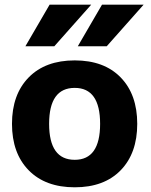

<svg xmlns="http://www.w3.org/2000/svg" viewBox="-20 -787 642 817"><path d="M414 -767H591L434 -590H311ZM191 -767H368L211 -590H88ZM102 -457.5Q173 -530 298 -530Q423 -530 493.5 -457.5Q564 -385 564 -260Q564 -135 493.5 -62.5Q423 10 298 10Q173 10 102 -62.5Q31 -135 31 -260Q31 -385 102 -457.5ZM298 -107Q406 -107 406 -260Q406 -413 298 -413Q189 -413 189 -260Q189 -107 298 -107Z"/></svg>

Font: Mplus 1p ExtraBold
Style: Regular
Weight: 800
Version: Version 1.061